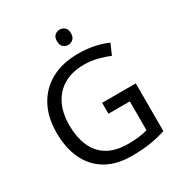

<svg xmlns="http://www.w3.org/2000/svg" viewBox="-210 -1062 1148 1220"><g transform="rotate(-30 364.0 -452.5)"><path d="M407 -377H654V-27Q596 -8 537 1Q478 10 403 10Q292 10 216 -34.5Q140 -79 100.5 -161.5Q61 -244 61 -357Q61 -469 105 -551Q149 -633 231.5 -678.5Q314 -724 431 -724Q491 -724 544.5 -713Q598 -702 644 -682L610 -604Q572 -621 524.5 -633Q477 -645 426 -645Q341 -645 280 -610Q219 -575 187 -510.5Q155 -446 155 -357Q155 -272 182.5 -206.5Q210 -141 269 -104.5Q328 -68 424 -68Q471 -68 504 -73Q537 -78 564 -85V-297H407ZM406 -915Q426 -915 441.5 -901.5Q457 -888 457 -859Q457 -831 441.5 -817Q426 -803 406 -803Q384 -803 369 -817Q354 -831 354 -859Q354 -888 369 -901.5Q384 -915 406 -915Z"/></g></svg>

Font: Noto Sans NKo Unjoined
Style: Regular
Weight: 400
Designer: Monotype Design Team
Foundry: Monotype Imaging Inc.
Version: Version 2.004